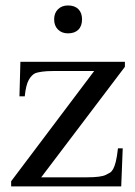

<svg xmlns="http://www.w3.org/2000/svg" viewBox="-20 -669 484 689"><path d="M127.9 -32.7H292Q342.3 -32.7 359.9 -41.5Q368.2 -45.4 374.5 -49.3Q380.9 -53.2 386 -62.3Q391.1 -71.3 395.5 -88.6Q399.9 -106 403.3 -136.7H420.4L415 0H20V-18.6L317.9 -414.1H169.9Q147 -414.1 131.6 -411.9Q116.2 -409.7 107.4 -406.7Q93.3 -400.4 83 -381.8Q72.8 -363.3 68.8 -323.2H49.8L53.2 -447.3H428.2V-429.2ZM274.4 -599.6Q274.4 -575.7 261.2 -562.5Q248 -549.3 224.1 -549.3Q201.7 -549.3 188 -563Q174.3 -576.7 174.3 -599.6Q174.3 -622.1 188 -635.7Q201.7 -649.4 224.1 -649.4Q248 -649.4 261.2 -636.2Q274.4 -623 274.4 -599.6Z"/></svg>

Font: Doulos SIL Am
Style: Regular
Weight: 400
Designer: Walt Agee, Victor Gaultney, Peter Martin, Debbi Hosken, Becca Hirsbrunner
Foundry: SIL International
Version: Version 5.000